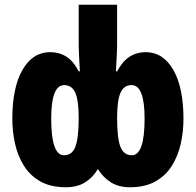

<svg xmlns="http://www.w3.org/2000/svg" viewBox="-20 -780 826 810"><path d="M258 10Q194 10 150.5 -14.5Q107 -39 81 -80.5Q55 -122 43.5 -173.5Q32 -225 32 -278Q32 -411 75 -485.5Q118 -560 192 -560Q230 -560 260 -541Q290 -522 312 -479H317Q315 -517 313.5 -543Q312 -569 312 -585V-760H474V-585Q474 -569 472.5 -543Q471 -517 469 -479H474Q497 -522 527 -541Q557 -560 594 -560Q668 -560 711 -485.5Q754 -411 754 -278Q754 -225 742.5 -173.5Q731 -122 705 -80.5Q679 -39 635.5 -14.5Q592 10 528 10Q482 10 449 -10Q416 -30 393 -67Q371 -30 338 -10Q305 10 258 10ZM250 -125Q285 -125 298.5 -162.5Q312 -200 312 -282Q312 -357 297.5 -389Q283 -421 251 -421Q196 -421 196 -280Q196 -125 250 -125ZM536 -125Q590 -125 590 -280Q590 -421 535 -421Q503 -421 488.5 -389Q474 -357 474 -282Q474 -197 488 -161Q502 -125 536 -125Z"/></svg>

Font: Noto Sans ExtraCondensed Black
Style: Regular
Weight: 900
Width: 2
Designer: Monotype Design Team
Foundry: Monotype Imaging Inc.
Version: Version 2.013; ttfautohint (v1.8.4.7-5d5b)